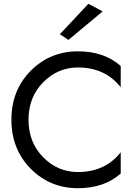

<svg xmlns="http://www.w3.org/2000/svg" viewBox="-20 -980 725 1010"><path d="M520 -920 340 -770 295 -800 445 -960ZM390 -75Q533 -75 615 -179V-67Q528 10 390 10Q243 10 141.5 -92.5Q40 -195 40 -350Q40 -505 141.5 -607.5Q243 -710 390 -710Q528 -710 615 -633V-521Q533 -625 390 -625Q284 -625 207 -547Q130 -469 130 -350Q130 -231 207 -153Q284 -75 390 -75Z"/></svg>

Font: renner_400book
Style: Book
Weight: 400
Version: Version 003.000 ; ttfautohint (v0.97) -l 8 -r 50 -G 200 -x 1